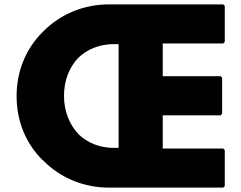

<svg xmlns="http://www.w3.org/2000/svg" viewBox="-20 -852 1105 879"><path d="M523 -650V-175H501C436 -175 381 -198 340 -237C298 -281 273 -343 273 -413C273 -482 296 -543 339 -588C379 -626 435 -650 501 -650ZM725 -653H1002L1009 -660V-825L1002 -832H479C363 -832 257 -787 181 -711L174 -704C101 -631 56 -530 56 -412C56 -295 100 -194 173 -121H174L181 -114C257 -38 363 7 479 7H1002L1009 0V-165L1002 -172H725V-324H990L997 -331V-496L990 -503H725Z"/></svg>

Font: Hussar Woodtype
Style: Blk
Weight: 900
Foundry: Cannot Into Space Fonts
Version: Version 1.07